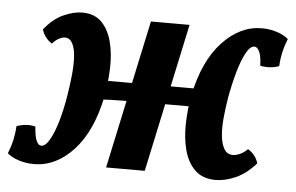

<svg xmlns="http://www.w3.org/2000/svg" viewBox="-65 -524 907 589"><g transform="rotate(5 388.5 -229.0)"><path d="M618 9Q578 9 554.5 -13.5Q531 -36 521 -73Q511 -110 512 -154.5Q513 -199 521 -242Q543 -350 597.5 -408.5Q652 -467 719 -467Q743 -467 765 -460Q787 -453 801 -441Q784 -399 782 -356Q769 -351 754 -350Q739 -349 724 -352Q723 -382 716.5 -395.5Q710 -409 701 -409Q688 -409 675.5 -386Q663 -363 652.5 -326Q642 -289 634 -245Q629 -214 626 -183.5Q623 -153 625.5 -128Q628 -103 637 -87.5Q646 -72 664 -72Q673 -72 685 -77Q697 -82 709 -94Q733 -79 741 -53Q711 -19 678.5 -5Q646 9 618 9ZM58 9Q34 9 12 2Q-10 -5 -24 -17Q-7 -59 -5 -102Q8 -107 23 -108.5Q38 -110 53 -106Q55 -76 61 -62.5Q67 -49 76 -49Q89 -49 102 -72Q115 -95 125.5 -132Q136 -169 143 -213Q148 -244 151 -274.5Q154 -305 152.5 -330Q151 -355 143 -370.5Q135 -386 120 -386Q112 -386 102 -381Q92 -376 81 -364Q58 -379 50 -405Q77 -439 108.5 -453Q140 -467 166 -467Q204 -467 226 -444.5Q248 -422 257.5 -385Q267 -348 265.5 -304Q264 -260 256 -216Q234 -108 180 -49.5Q126 9 58 9ZM280 0 378 -458H497L399 0ZM236 -206 249 -265H551L537 -209Q458 -209 403.5 -209Q349 -209 309.5 -208.5Q270 -208 236 -206Z"/></g></svg>

Font: Vollkorn SemiBold
Style: Italic
Weight: 600
Italic angle: -11°
Designer: Friedrich Althausen
Foundry: Friedrich Althausen
Version: Version 5.000